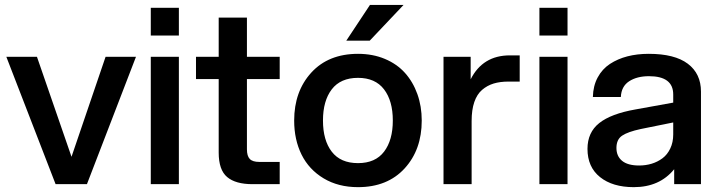

<svg xmlns="http://www.w3.org/2000/svg" viewBox="-20 -752 2924 784"><path d="M207 0 5.9 -520H130.9L272 -111.8L411.1 -520H535.2L335 0Z M595.7 0V-520H710.4V0ZM595.7 -606.9V-720.2H710.4V-606.9Z M873 -680.2H988.3V-520H1122.1V-429.2H988.3V-142.1Q988.3 -115.2 999.8 -103Q1011.2 -90.8 1039.1 -90.8H1122.1V0H1011.2Q941.9 0 907.5 -29.1Q873 -58.1 873 -128.9V-429.2H780.3V-520H873Z M1441.9 12.2Q1361.3 12.2 1301.5 -23.7Q1241.7 -59.6 1211.4 -120.6Q1181.2 -181.6 1181.2 -259.8Q1181.2 -378.9 1251.2 -455.6Q1321.3 -532.2 1441.9 -532.2Q1502 -532.2 1551.5 -511.5Q1601.1 -490.7 1633.8 -454.1Q1666.5 -417.5 1684.3 -367.7Q1702.1 -317.9 1702.1 -259.8Q1702.1 -140.6 1632.1 -64.2Q1562 12.2 1441.9 12.2ZM1441.9 -85.9Q1512.7 -85.9 1548.3 -132.8Q1584 -179.7 1584 -259.8Q1584 -340.3 1548.1 -387.2Q1512.2 -434.1 1441.9 -434.1Q1370.6 -434.1 1334.7 -387.2Q1298.8 -340.3 1298.8 -259.8Q1298.8 -179.2 1334.7 -132.6Q1370.6 -85.9 1441.9 -85.9ZM1394 -585.9 1490.7 -731.9H1627.9L1489.7 -585.9Z M1791 0V-520H1901.9V-428.2Q1951.2 -525.9 2062 -525.9H2102.1V-418.9H2056.6Q2022 -418.9 1995.6 -410.9Q1969.2 -402.8 1948.5 -385Q1927.7 -367.2 1916.7 -335.2Q1905.8 -303.2 1905.8 -257.8V0Z M2182.6 0V-520H2297.4V0ZM2182.6 -606.9V-720.2H2297.4V-606.9Z M2732.9 0V-61Q2673.3 12.2 2567.9 12.2Q2481.4 12.2 2430.2 -28.8Q2378.9 -69.8 2378.9 -144Q2378.9 -211.4 2427 -249.5Q2475.1 -287.6 2575.2 -305.2L2729 -333V-366.2Q2729 -440.9 2629.9 -440.9Q2581.1 -440.9 2549.1 -420.2Q2517.1 -399.4 2515.1 -356H2400.9Q2401.9 -400.9 2420.4 -435.5Q2439 -470.2 2470.7 -491Q2502.4 -511.7 2542.2 -522Q2582 -532.2 2628.9 -532.2Q2734.9 -532.2 2788.6 -491.7Q2842.3 -451.2 2842.3 -377.9V0ZM2497.1 -147.9Q2497.1 -114.3 2520.3 -95.2Q2543.5 -76.2 2589.8 -76.2Q2616.7 -76.2 2640.9 -83.5Q2665 -90.8 2685.1 -105.7Q2705.1 -120.6 2717 -145.8Q2729 -170.9 2729 -203.1V-252L2596.2 -225.1Q2543.9 -213.9 2520.5 -198.2Q2497.1 -182.6 2497.1 -147.9Z"/></svg>

Font: Aspekta 550
Style: Regular
Weight: 550
Designer: Ivo Dolenc
Version: Version 2.000